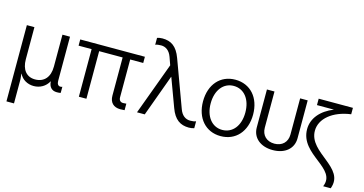

<svg xmlns="http://www.w3.org/2000/svg" viewBox="-92 -1152 3397 1793"><g transform="rotate(15 1606.5 -255.5)"><path d="M37 217H110V-17L105 -69H107C130 -18 185 13 244 13C306 13 359 -18 387 -70H389C391 -18 420 13 468 13C486 13 501 12 506 9V-50C502 -47 495 -46 487 -46C467 -46 454 -63 454 -92V-520H381V-211C381 -110 329 -50 241 -50C158 -50 110 -110 110 -210V-520H37Z M1178 -520H553V-460H679V0H752V-460H979V-91C979 -25 1017 13 1082 13C1095 13 1111 12 1124 11V-52C1115 -51 1104 -50 1093 -50C1067 -50 1052 -66 1052 -95V-460H1178Z M1316 0 1463 -402H1465L1566 -129C1604 -24 1663 13 1745 13C1763 13 1782 10 1796 5V-62C1785 -56 1762 -53 1740 -53C1695 -53 1658 -80 1638 -135L1472 -586C1433 -693 1375 -728 1293 -728C1275 -728 1256 -725 1242 -720V-653C1253 -659 1276 -662 1298 -662C1343 -662 1380 -635 1400 -580L1427 -504L1241 0Z M2051 -532C1907 -532 1810 -423 1810 -259C1810 -96 1907 13 2051 13C2197 13 2294 -96 2294 -259C2294 -423 2197 -532 2051 -532ZM1884 -259C1884 -387 1952 -472 2051 -472C2152 -472 2219 -387 2219 -259C2219 -132 2152 -47 2051 -47C1952 -47 1884 -132 1884 -259Z M2555 13C2674 13 2752 -53 2752 -153V-520H2679V-170C2679 -97 2630 -49 2555 -49C2480 -49 2431 -97 2431 -170V-520H2358V-153C2358 -53 2437 13 2555 13Z M3099 217H3172C3256 -4 2890 -49 2890 -264C2890 -382 3006 -477 3178 -500V-562H2847V-500H3011C2890 -452 2816 -365 2816 -260C2816 -11 3183 22 3099 217Z"/></g></svg>

Font: Non Bureau Light
Style: Regular
Weight: 300
Designer: Jona Saucedo
Foundry: Non Foundry
Version: Version 1.000;FEAKit 1.0